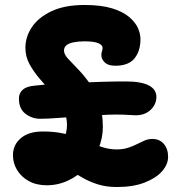

<svg xmlns="http://www.w3.org/2000/svg" viewBox="-20 -733 740 771"><path d="M449 18Q407 18 373.5 7.5Q340 -3 312 -19Q284 -35 259.5 -51Q235 -67 213 -77.5Q191 -88 169 -88Q163 -88 161 -91Q159 -94 159 -97Q159 -101 161.5 -106Q164 -111 169 -111Q189 -111 207 -129Q225 -147 237 -175Q249 -203 249 -232Q249 -268 232 -299Q215 -330 190 -358.5Q165 -387 140.5 -415.5Q116 -444 99 -474.5Q82 -505 82 -541Q82 -585 108 -624Q134 -663 187 -688Q240 -713 319 -713Q386 -713 430 -699.5Q474 -686 499 -664.5Q524 -643 534 -620Q544 -597 544 -576Q544 -528 520 -498.5Q496 -469 443 -469Q414 -469 400.5 -482.5Q387 -496 387 -511Q387 -521 389.5 -527Q392 -533 392 -541Q392 -552 375 -559.5Q358 -567 319 -567Q294 -567 275 -563Q256 -559 246.5 -551Q237 -543 237 -530Q237 -515 253 -497.5Q269 -480 292.5 -456Q316 -432 339 -400Q362 -368 377.5 -324.5Q393 -281 393 -223Q393 -178 375 -135.5Q357 -93 325.5 -60Q294 -27 253.5 -8Q213 11 168 11Q126 11 95.5 -6Q65 -23 48.5 -50.5Q32 -78 32 -110Q32 -151 63.5 -178Q95 -205 152 -205Q195 -205 229.5 -198Q264 -191 293 -180Q322 -169 347.5 -158Q373 -147 398 -140Q423 -133 449 -133Q474 -133 494 -139.5Q514 -146 529.5 -154Q545 -162 560 -168.5Q575 -175 592 -175Q621 -175 638 -155Q655 -135 655 -103Q655 -73 631 -45.5Q607 -18 561 0Q515 18 449 18ZM141 -256Q109 -256 82.5 -276Q56 -296 56 -337Q56 -359 71 -372.5Q86 -386 118 -389Q154 -393 198.5 -396Q243 -399 292 -401Q341 -403 390.5 -404.5Q440 -406 484 -406Q547 -406 577.5 -390Q608 -374 608 -344Q608 -314 585 -292Q562 -270 524 -270Q513 -270 495 -271.5Q477 -273 447 -273Q419 -273 378 -270.5Q337 -268 292.5 -265Q248 -262 208 -259Q168 -256 141 -256Z"/></svg>

Font: Shantell Sans
Style: Bold
Weight: 700
Designer: Stephen Nixon, Anya Danilova, Shantell Martin
Foundry: Arrow Type
Version: Version 1.011;[c5ecc13dd]